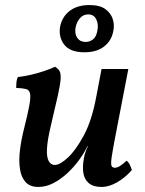

<svg xmlns="http://www.w3.org/2000/svg" viewBox="-20 -731 573 760"><path d="M132 9Q99 9 81.5 -10Q64 -29 59 -62Q54 -95 59 -136.5Q64 -178 75 -221Q90 -280 96 -313Q102 -346 99 -360.5Q96 -375 83 -378.5Q70 -382 44 -383Q44 -393 45 -405Q46 -417 51 -426Q69 -428 97.5 -434Q126 -440 154 -449.5Q182 -459 198 -467Q209 -460 215 -451Q221 -442 220 -420Q219 -398 209 -353Q199 -308 180 -228Q168 -177 166 -143.5Q164 -110 172.5 -94Q181 -78 197 -78Q217 -78 248.5 -107Q280 -136 312 -195.5Q344 -255 361 -348L382 -458H488L440 -209Q427 -143 422.5 -112.5Q418 -82 421.5 -74.5Q425 -67 435 -67Q452 -67 481 -95Q489 -89 494 -78.5Q499 -68 502 -58Q477 -29 444.5 -10Q412 9 382 9Q349 9 331.5 -6Q314 -21 310 -46Q306 -71 312 -104Q314 -116 318 -128Q322 -140 328 -152H326Q313 -125 292.5 -97Q272 -69 246 -45Q220 -21 191 -6Q162 9 132 9ZM314 -524Q258 -524 234.5 -554Q211 -584 218 -626Q226 -665 256 -688Q286 -711 334 -711Q375 -711 397 -695Q419 -679 426.5 -655Q434 -631 428 -606Q421 -569 391.5 -546.5Q362 -524 314 -524ZM319 -565Q335 -565 348 -575Q361 -585 365 -608Q371 -633 361.5 -653.5Q352 -674 329 -674Q309 -674 296 -658.5Q283 -643 279 -621Q275 -597 286 -581Q297 -565 319 -565Z"/></svg>

Font: Vollkorn Medium
Style: Italic
Weight: 500
Italic angle: -11°
Designer: Friedrich Althausen
Foundry: Friedrich Althausen
Version: Version 5.000